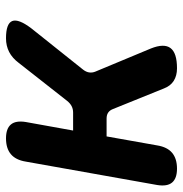

<svg xmlns="http://www.w3.org/2000/svg" viewBox="-5 -595 610 640"><g transform="rotate(-90 300.0 -275.0)"><path d="M57.8 10Q25.3 10 11.6 -6.3Q-2.1 -22.5 3.3 -56L81.3 -494Q86.7 -527.5 106 -543.7Q125.3 -560 158.8 -560Q191.3 -560 205 -543.7Q218.7 -527.5 213.3 -494L184.9 -336.3H244.7Q256.8 -336.3 266.4 -341.4Q275.9 -346.4 283.9 -356.5L410.2 -517.3Q426.4 -539 446.8 -549.5Q467.3 -560 492.3 -560Q541.7 -560 549.9 -539.1Q558 -518.3 525.3 -475.3L388.1 -303.3Q380.1 -293.2 378.6 -282.9Q377.1 -272.7 381.1 -262.6L458.4 -77Q475.9 -33.3 459.8 -11.7Q443.7 10 392.3 10Q367.6 10 350.5 -0.9Q333.5 -11.7 325.1 -33.7L256.2 -204.2Q252.2 -214.3 244.5 -219.5Q236.8 -224.7 224.7 -224.7H165.3L135.3 -56Q129.9 -22.5 110.6 -6.3Q91.3 10 57.8 10Z"/></g></svg>

Font: Maple Mono
Style: Italic
Weight: 400
Italic angle: -10°
Monospace: yes
Designer: subframe7536
Version: Version 7.300